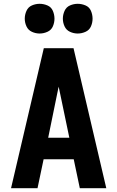

<svg xmlns="http://www.w3.org/2000/svg" viewBox="-20 -988 616 1008"><path d="M38 0H177L209 -152H367L399 0H538L366 -735H210ZM233 -265 279 -490Q284 -513 288 -533Q292 -513 297 -490L344 -265ZM388 -812Q409 -812 429 -821Q449 -830 457.5 -849.5Q466 -869 466 -890Q466 -911 457.5 -931Q449 -951 429 -959.5Q409 -968 388 -968Q367 -968 347.5 -959.5Q328 -951 319 -931Q310 -911 310 -890Q310 -869 319 -849.5Q328 -830 347.5 -821Q367 -812 388 -812ZM188 -812Q209 -812 229 -821Q249 -830 257.5 -849.5Q266 -869 266 -890Q266 -911 257.5 -931Q249 -951 229 -959.5Q209 -968 188 -968Q167 -968 147.5 -959.5Q128 -951 119 -931Q110 -911 110 -890Q110 -869 119 -849.5Q128 -830 147.5 -821Q167 -812 188 -812Z"/></svg>

Font: Iosevka Sparkle Extrabold
Style: Regular
Weight: 800
Designer: Belleve Invis
Foundry: Belleve Invis
Version: Version 4.5.0; ttfautohint (v1.8.3)